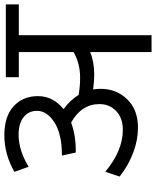

<svg xmlns="http://www.w3.org/2000/svg" viewBox="60 -752 693 852"><g transform="rotate(-90 406.0 -326.5)"><path d="M600.6 0V-272.5Q557.1 -254.3 500 -254.3Q471.7 -254.3 434.8 -259.4Q437.3 -241.7 437.3 -226Q437.3 -155.7 390.8 -107.9Q344.3 -60.2 264.9 -60.2Q210.8 -60.2 154.7 -81.1Q98.6 -102.1 48 -141.6L69.3 -205.3Q162.8 -127.4 255.3 -127.4Q307.9 -127.4 338.7 -157Q369.6 -186.6 369.6 -231Q369.6 -310.9 287.7 -356.9Q232.6 -336.2 160.3 -336.2H154.7L141.1 -397.9H144.6Q237.1 -397.9 288.4 -431Q339.7 -464.1 339.7 -508.6Q339.7 -545 311.9 -567.5Q284.1 -590 234.1 -590Q164.8 -590 91.5 -545.5L68.8 -608.7Q147.1 -653.2 231 -653.2Q315 -653.2 360 -612Q405 -570.8 405 -504Q405 -437.3 347.3 -390.3Q387.8 -360.5 410.5 -323.6Q447.9 -317 486.9 -317Q550.6 -317 600.6 -346.3V-589H488.9V-646.6H811.9V-589H675.4V0Z"/></g></svg>

Font: Khula
Style: Regular
Weight: 400
Designer: Erin McLaughlin, Steve Matteson
Version: Version 1.000;PS 1.0;hotconv 1.0.72;makeotf.lib2.5.5900; ttf